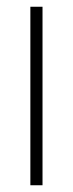

<svg xmlns="http://www.w3.org/2000/svg" viewBox="-20 -549 215 569"><path d="M106 0H70V-529H106Z"/></svg>

Font: Noto Sans Tamil ExtraCondensed ExtraLight
Style: Regular
Weight: 200
Width: 2
Designer: Jelle Bosma - Monotype Design Team
Foundry: Monotype Imaging Inc.
Version: Version 2.004; ttfautohint (v1.8.4.7-5d5b)